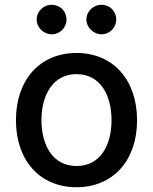

<svg xmlns="http://www.w3.org/2000/svg" viewBox="-20 -775 642 806"><path d="M301.1 11C454.9 11 555.4 -101.6 555.4 -270.2C555.4 -440 454.9 -552.6 301.1 -552.6C147.4 -552.6 46.9 -440 46.9 -270.2C46.9 -101.6 147.4 11 301.1 11ZM133.9 -692.8C133.9 -659.8 163.4 -631 196.7 -631C232.2 -631 259.2 -659.8 259.2 -692.8C259.2 -728 232.2 -755 196.7 -755C163.4 -755 133.9 -728 133.9 -692.8ZM154.1 -270.6C154.1 -375 201 -463.8 301.5 -463.8C401.3 -463.8 448.2 -375 448.2 -270.6C448.2 -165.8 401.3 -78.1 301.5 -78.1C201 -78.1 154.1 -165.8 154.1 -270.6ZM342.7 -692.8C342.7 -659.8 372.2 -631 405.5 -631C441.1 -631 468 -659.8 468 -692.8C468 -728 441.1 -755 405.5 -755C372.2 -755 342.7 -728 342.7 -692.8Z"/></svg>

Font: Magic Ui Pro Medium
Style: Regular
Weight: 500
Designer: Stefan Endress, Andreas Faust
Version: Version 1.000;FEAKit 1.0